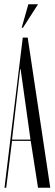

<svg xmlns="http://www.w3.org/2000/svg" viewBox="-20 -874 255 894"><path d="M86 -699H109L214 0H157L123 -218H36L9 0H1ZM36 -224H122L76 -552H74ZM81 -745 112 -854H157L87 -745Z"/></svg>

Font: Moniqa Cond Display
Style: Regular
Weight: 400
Width: 3
Designer: Rajesh Rajput
Foundry: Rajesh Rajput
Version: Version 1.000